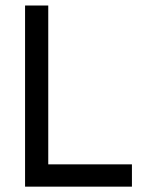

<svg xmlns="http://www.w3.org/2000/svg" viewBox="-20 -678 519 707"><path d="M465.8 9.3H72.3V-657.7H157.7V-72.8H465.8Z"/></svg>

Font: Potro Sans Bangla SemiBold
Style: Regular
Weight: 600
Designer: Jayed Ahsan Saad
Foundry: Codepotro
Version: Potro Sans Bangla;Version 0.996;CodepotroFonts;